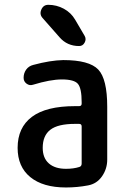

<svg xmlns="http://www.w3.org/2000/svg" viewBox="-20 -785 540 814"><path d="M297.9 -259.8Q225.6 -259.8 193.4 -234.9Q161.1 -210 161.1 -158.2Q161.1 -115.2 187 -92.3Q212.9 -69.3 259.8 -69.3Q292 -69.3 316.4 -77.1Q326.2 -80.1 326.2 -91.8V-249Q326.2 -259.8 315.4 -259.8ZM259.8 9.8Q162.1 9.8 108.4 -34.2Q54.7 -78.1 54.7 -158.2Q54.7 -244.1 115.2 -289.6Q175.8 -335 297.9 -335H315.4Q326.2 -335 326.2 -345.7V-351.6Q326.2 -410.2 310.5 -429.2Q294.9 -448.2 242.2 -448.2Q193.4 -448.2 120.1 -425.8Q105.5 -420.9 92.8 -430.2Q80.1 -439.5 80.1 -455.1Q80.1 -474.6 90.8 -489.7Q101.6 -504.9 121.1 -509.8Q193.4 -529.3 248 -530.3Q358.4 -530.3 396.5 -490.2Q434.6 -450.2 434.6 -332V-108.4Q434.6 -69.3 412.6 -37.6Q390.6 -5.9 353.5 1Q307.6 9.8 259.8 9.8ZM298.8 -701.2 338.9 -632.8Q346.7 -619.1 338.9 -604.5Q331.1 -589.8 315.4 -589.8Q264.6 -589.8 232.4 -627L160.2 -709Q146.5 -724.6 155.3 -744.6Q164.1 -764.6 184.6 -764.6Q219.7 -764.6 250.5 -748Q281.2 -731.4 298.8 -701.2Z"/></svg>

Font: Rounded-X Mgen+ 1mn medium
Style: Regular
Weight: 500
Designer: [Source Han Sans]
Ryoko NISHIZUKA  (kana & ideographs); Paul D. Hunt (Latin, Greek & Cyrillic); Wenlong ZHANG  (bopomofo
Version: Version 1.059.20150602